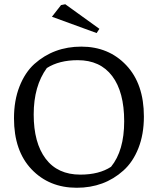

<svg xmlns="http://www.w3.org/2000/svg" viewBox="-20 -878 745 906"><path d="M201 -557Q139 -472 139 -338Q139 -204 195.5 -129Q252 -54 359 -54Q448 -54 504 -91Q566 -167 566 -305.5Q566 -444 509.5 -519Q453 -594 347 -594Q259 -594 201 -557ZM46 -320Q46 -404 72 -470Q98 -536 142 -576Q234 -658 363.5 -658Q493 -658 576 -570Q659 -482 659 -328Q659 -244 633 -178.5Q607 -113 562 -73Q472 8 342 8Q212 8 129 -79Q46 -166 46 -320ZM436 -722 225 -799 268 -854 288 -858 449 -742Z"/></svg>

Font: Fenix
Style: Regular
Weight: 400
Designer: Fernando Diaz
Foundry: Fernando Diaz
Version: 004.301